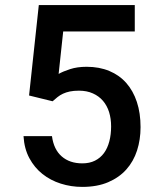

<svg xmlns="http://www.w3.org/2000/svg" viewBox="-20 -731 640 761"><path d="M95.2 -352.5 133.8 -710.9H514.2V-606.4H230.5L212.4 -438Q229.5 -447.8 257.8 -457Q286.1 -466.3 323.2 -466.3Q373.5 -466.3 413.3 -449.7Q453.1 -433.1 480.5 -402.1Q507.8 -371.1 522.5 -326.9Q537.1 -282.7 537.1 -227.1Q537.1 -177.7 523.2 -134.5Q509.3 -91.3 480.7 -59.3Q452.1 -27.3 408.7 -8.8Q365.2 9.8 306.2 9.8Q261.7 9.8 220.9 -3.2Q180.2 -16.1 148.4 -41.3Q116.7 -66.4 96.4 -104Q76.2 -141.6 73.2 -191.4H186Q192.9 -138.7 224.6 -111.1Q256.3 -83.5 306.2 -83.5Q335 -83.5 356.4 -94.2Q377.9 -105 392.1 -124.3Q406.2 -143.6 413.3 -170.7Q420.4 -197.8 420.4 -230Q420.4 -260.7 412.4 -286.6Q404.3 -312.5 388.2 -331.3Q372.1 -350.1 348.1 -360.8Q324.2 -371.6 293 -371.6Q272 -371.6 256.8 -368.4Q241.7 -365.2 229.7 -359.6Q217.8 -354 208 -346.2Q198.2 -338.4 188.5 -329.6Z"/></svg>

Font: TypoPRO Roboto Mono
Style: Regular
Weight: 500
Designer: Google
Version: Version 2.000986; 2015; ttfautohint (v1.3)